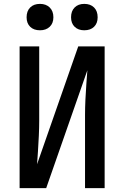

<svg xmlns="http://www.w3.org/2000/svg" viewBox="-20 -969 640 989"><path d="M81 0V-730H182V-347Q182 -311 180 -269.5Q178 -228 175.5 -189Q173 -150 171 -123L383 -730H519V0H418V-377Q418 -413 420 -456Q422 -499 425 -539Q428 -579 430 -607L218 0ZM414 -813Q383 -813 364.5 -831Q346 -849 346 -880Q346 -912 364.5 -930.5Q383 -949 414 -949Q446 -949 464.5 -930.5Q483 -912 483 -880Q483 -849 464.5 -831Q446 -813 414 -813ZM186 -813Q154 -813 135.5 -831Q117 -849 117 -880Q117 -912 135.5 -930.5Q154 -949 186 -949Q217 -949 236 -930.5Q255 -912 255 -880Q255 -849 236 -831Q217 -813 186 -813Z"/></svg>

Font: JetBrains Mono SemiBold
Style: Regular
Weight: 472
Monospace: yes
Designer: Philipp Nurullin, Konstantin Bulenkov
Foundry: JetBrains
Version: Version 2.305; ttfautohint (v1.8.4.7-5d5b)